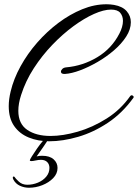

<svg xmlns="http://www.w3.org/2000/svg" viewBox="-20 -617 647 901"><path d="M211 46Q159 46 115.5 28.5Q72 11 46.5 -25.5Q21 -62 21 -119Q21 -151 30 -188Q44 -247 76.5 -306Q109 -365 154.5 -417Q200 -469 254 -509.5Q308 -550 365.5 -573.5Q423 -597 480 -597Q497 -597 515 -594Q555 -587 574.5 -564.5Q594 -542 594 -513Q594 -479 572 -445Q550 -411 514.5 -380.5Q479 -350 437.5 -326Q396 -302 356 -287Q316 -272 285 -270Q266 -269 266 -281Q266 -287 272.5 -293.5Q279 -300 291 -301Q369 -308 436.5 -348.5Q504 -389 540 -459Q548 -474 552.5 -489.5Q557 -505 557 -519Q557 -541 544.5 -556.5Q532 -572 501 -572Q467 -572 421 -551.5Q375 -531 324.5 -494Q274 -457 225.5 -406.5Q177 -356 138.5 -296.5Q100 -237 79 -171Q66 -131 66 -97Q66 -36 108 -7.5Q150 21 217 21Q275 21 344.5 1Q414 -19 480 -60.5Q546 -102 591 -166Q594 -170 598 -170Q602 -170 605.5 -166Q609 -162 606 -158Q554 -86 486.5 -41Q419 4 347 25Q275 46 211 46ZM116 264Q93 264 73 254.5Q53 245 43 226Q40 220 40 217Q40 212 43 211.5Q46 211 48 213Q52 220 68 235Q84 250 108 250Q134 250 158 240Q182 230 197 212Q212 194 212 171Q212 154 201.5 143.5Q191 133 172 133Q161 133 147.5 136Q134 139 127 139Q120 139 120 135Q120 132 130 116Q140 100 153.5 80.5Q167 61 179.5 46.5Q192 32 196 32Q205 32 205 39Q205 40 198 50.5Q191 61 181.5 75Q172 89 163.5 100.5Q155 112 152 117Q160 115 165.5 114.5Q171 114 178 114Q213 114 231.5 130.5Q250 147 250 171Q250 198 229.5 219Q209 240 178.5 252Q148 264 116 264Z"/></svg>

Font: Allura
Style: Regular
Weight: 400
Designer: Robert E. Leuschke
Foundry: Robert E. Leuschke
Version: Version 1.110